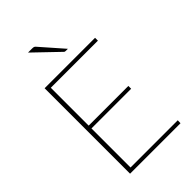

<svg xmlns="http://www.w3.org/2000/svg" viewBox="-268 -1018 1117 1117"><g transform="rotate(-45 291.0 -459.0)"><path d="M527.5 -23.5 526.5 0H111.5V-703H526.5V-679.5H139V-368H465.5V-345H139V-23.5ZM222.5 -918Q232.5 -918 237.5 -916.2Q242.5 -914.5 247 -909L369.5 -769.5H353Q349 -769.5 346 -770.2Q343 -771 340 -774L190 -918Z"/></g></svg>

Font: Lato 2
Style: Regular
Weight: 200
Designer: Lukasz Dziedzic with Adam Twardoch and Botio Nikoltchev
Foundry: tyPoland Lukasz Dziedzic
Version: Version 2.015; 2015-08-06; http://www.latofonts.com/